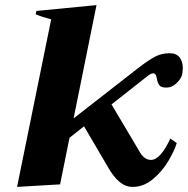

<svg xmlns="http://www.w3.org/2000/svg" viewBox="-20 -724 738 754"><path d="M698 -456Q698 -450 696 -434Q692 -415 673.5 -397.5Q655 -380 634 -380Q613 -380 606 -389Q599 -398 596 -415Q594 -426 591 -431Q588 -436 581 -436Q573 -436 559 -425L418 -314L526 -132Q545 -96 573 -96Q610 -96 649 -180L674 -162Q665 -132 641 -91.5Q617 -51 580.5 -20.5Q544 10 501 10Q473 10 449 -10Q425 -30 402 -71L310 -228L253 -183L216 0L47 10L181 -648Q146 -657 120 -668L123 -681L359 -704L269 -259L523 -457Q562 -487 588 -501Q614 -515 646 -515Q672 -515 685 -499Q698 -483 698 -456Z"/></svg>

Font: Trirong ExtraBold
Style: Italic
Weight: 800
Italic angle: -12°
Designer: Katatrad Team
Foundry: CadsonDemak
Version: Version 1.001